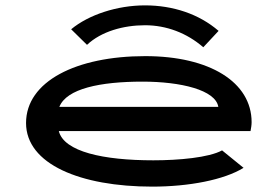

<svg xmlns="http://www.w3.org/2000/svg" viewBox="-20 -685 1040 715"><path d="M304 -518C357 -568 440 -591 520 -591C600 -591 676 -562 737 -509L794 -570C721 -633 624 -665 520 -665C416 -665 310 -630 245 -576ZM547 10C683 10 814 -15 887 -60L807 -125C758 -98 645 -88 551 -88C365 -88 218 -120 199 -197H913C915 -208 917 -219 917 -230C917 -379 761 -476 521 -476C264 -476 77 -382 77 -227C77 -74 279 10 547 10ZM201 -287C228 -355 353 -381 511 -381C653 -381 783 -350 793 -287Z"/></svg>

Font: Inconsolata UltraExpanded
Style: Bold
Weight: 700
Width: 9
Monospace: yes
Designer: Raph Levien, Cyreal, Brenton Simpson
Foundry: Raph Levien, Cyreal, Google
Version: Version 3.100